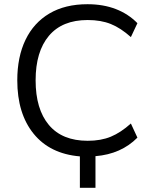

<svg xmlns="http://www.w3.org/2000/svg" viewBox="-20 -734 724 911"><path d="M359 157V8Q217 -4 139.5 -99.5Q62 -195 62 -353Q62 -464 101 -545Q140 -626 214.5 -670Q289 -714 395 -714Q470 -714 529.5 -691Q589 -668 632 -624L601 -558Q553 -601 506 -620Q459 -639 396 -639Q275 -639 212 -564Q149 -489 149 -353Q149 -216 212 -141Q275 -66 396 -66Q459 -66 506 -85.5Q553 -105 601 -148L632 -81Q555 -3 433 7V157Z"/></svg>

Font: Mulish
Style: Regular
Weight: 400
Designer: Vernon Adams
Foundry: Vernon Adams
Version: Version 3.603; ttfautohint (v1.8.3)